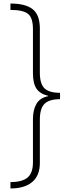

<svg xmlns="http://www.w3.org/2000/svg" viewBox="-20 -871 389 1084"><path d="M39 -851Q124 -851 164.5 -819Q205 -787 205 -710V-461Q205 -397 231.5 -372Q258 -347 319 -347V-311Q258 -311 231.5 -285Q205 -259 205 -195V49Q205 120 162 156.5Q119 193 39 193V157Q105 157 135.5 131.5Q166 106 166 46V-198Q166 -251 186 -285Q206 -319 252 -328V-330Q206 -341 186 -370.5Q166 -400 166 -458V-706Q166 -770 138.5 -792.5Q111 -815 39 -815Z"/></svg>

Font: Noto Sans Tamil UI ExtraLight
Style: Regular
Weight: 200
Designer: Jelle Bosma - Monotype Design Team
Foundry: Monotype Imaging Inc.
Version: Version 2.004; ttfautohint (v1.8.4.7-5d5b)